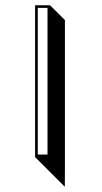

<svg xmlns="http://www.w3.org/2000/svg" viewBox="-20 -592 387 732"><path d="M113.8 6.8V-571.8H170.9L227.5 -515.6V63.5L227.1 120.1L170.4 63.5ZM124 -2.9H161.1V-562H124Z"/></svg>

Font: Linux Biolinum Shadow O
Style: Bold
Weight: 700
Designer: Philipp H. Poll
Foundry: Philipp H. Poll
Version: Version 0.9.2